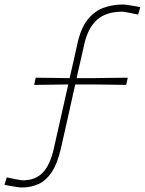

<svg xmlns="http://www.w3.org/2000/svg" viewBox="-70 -716 645 855"><path d="M26 119Q20 119 -4.5 115.2Q-29 111.5 -50 107L-40 74Q-19 78.5 3.5 82.8Q26 87 31 87Q89 87 121.8 51.2Q154.5 15.5 170 -56Q186 -127 202 -198Q218 -269 234 -340Q206.5 -339.5 164.5 -339Q122.5 -338.5 82 -338L89 -370Q129 -369.5 170.8 -369Q212.5 -368.5 240 -368Q249 -407 257.8 -445.5Q266.5 -484 275 -523Q290.5 -592 320.8 -629.5Q351 -667 391.8 -681.5Q432.5 -696 479 -696Q485 -696 509.5 -692.2Q534 -688.5 555 -684L545 -651Q524 -655.5 502.2 -659.8Q480.5 -664 475 -664Q402.5 -664 362.2 -628Q322 -592 306 -522Q297 -482.5 288.2 -443.5Q279.5 -404.5 271 -368H339Q365.5 -368.5 410.5 -369Q455.5 -369.5 499 -370L492 -338Q449.5 -339 404.5 -339.2Q359.5 -339.5 333 -340H265Q249 -268.5 233.2 -197Q217.5 -125.5 201 -54Q185.5 13 160.2 50.8Q135 88.5 101 103.8Q67 119 26 119Z"/></svg>

Font: Commissioner Loud Thin
Style: Italic
Weight: 100
Italic angle: -12°
Designer: Kostas Bartsokas
Foundry: Kostas Bartsokas
Version: Version 1.000; ttfautohint (v1.8.3)